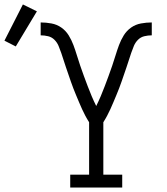

<svg xmlns="http://www.w3.org/2000/svg" viewBox="-133 -844 753 864"><path d="M183 0V-58H268V-294Q259 -308 251 -323Q243 -338 236 -353.5Q229 -369 222.5 -384.5Q216 -400 209.5 -415.5Q203 -431 197 -446.5Q191 -462 185.5 -478Q180 -494 174.5 -510Q169 -526 163.5 -542Q158 -558 153 -574Q148 -590 142.5 -606Q137 -622 130.5 -637.5Q124 -653 112 -665Q100 -677 83.5 -681Q67 -685 50 -685V-743Q74 -743 98.5 -738.5Q123 -734 143 -720Q163 -706 176 -685Q189 -664 197.5 -641Q206 -618 213 -595Q220 -572 228 -548.5Q236 -525 244.5 -502Q253 -479 261.5 -456.5Q270 -434 279.5 -411.5Q289 -389 300 -367Q311 -389 320.5 -411.5Q330 -434 338.5 -456.5Q347 -479 355.5 -502Q364 -525 372 -548.5Q380 -572 387 -595Q394 -618 402.5 -641Q411 -664 424 -685Q437 -706 457 -720Q477 -734 501.5 -738.5Q526 -743 550 -743V-685Q533 -685 516.5 -681Q500 -677 488 -665Q476 -653 469.5 -637.5Q463 -622 457.5 -606Q452 -590 447 -574Q442 -558 436.5 -542Q431 -526 425.5 -510Q420 -494 414.5 -478Q409 -462 403 -446.5Q397 -431 390.5 -415.5Q384 -400 377.5 -384.5Q371 -369 364 -353.5Q357 -338 349 -323Q341 -308 332 -294V-58H417V0ZM-62 -635 -113 -661 -30 -824 33 -793Z"/></svg>

Font: Iosevka Etoile Light
Style: Regular
Weight: 300
Designer: Belleve Invis
Foundry: Belleve Invis
Version: Version 25.0.1; ttfautohint (v1.8.4)